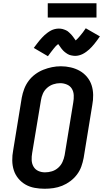

<svg xmlns="http://www.w3.org/2000/svg" viewBox="-20 -1154 640 1182"><path d="M255 8Q224 8 193.5 2.5Q163 -3 137.5 -17.5Q112 -32 93 -55Q74 -78 65 -106Q56 -134 55.5 -165.5Q55 -197 61 -228L114 -553Q119 -580 129 -606.5Q139 -633 156 -656Q173 -679 196.5 -696.5Q220 -714 246.5 -724.5Q273 -735 300 -740.5Q327 -746 355 -746Q386 -746 416 -739Q446 -732 471.5 -717.5Q497 -703 516 -680Q535 -657 544 -629Q553 -601 553.5 -569.5Q554 -538 548 -507L495 -182Q490 -155 480.5 -128.5Q471 -102 453.5 -79Q436 -56 412.5 -38.5Q389 -21 363 -10.5Q337 0 309.5 4Q282 8 255 8ZM257 -93Q279 -93 300 -99.5Q321 -106 338 -121Q355 -136 364.5 -156.5Q374 -177 378 -199L431 -523Q435 -545 434 -567.5Q433 -590 422.5 -607.5Q412 -625 392 -633.5Q372 -642 350 -642Q329 -642 308 -635Q287 -628 270 -613Q253 -598 244 -577.5Q235 -557 232 -536L178 -212Q174 -190 175 -168Q176 -146 186.5 -128Q197 -110 216 -101.5Q235 -93 257 -93ZM275 -808 188 -859Q198 -872 206.5 -883.5Q215 -895 223 -904.5Q231 -914 239 -922.5Q247 -931 254.5 -938Q262 -945 273 -953Q284 -961 294.5 -966.5Q305 -972 317.5 -975Q330 -978 341 -978Q347 -978 353 -977.5Q359 -977 364.5 -975.5Q370 -974 375.5 -972Q381 -970 386.5 -967.5Q392 -965 395.5 -962.5Q399 -960 404 -955.5Q409 -951 413.5 -946.5Q418 -942 421.5 -938Q425 -934 428 -930Q431 -926 433.5 -922.5Q436 -919 439.5 -914Q443 -909 446 -905Q454 -912 460 -918.5Q466 -925 473.5 -934Q481 -943 490 -954.5Q499 -966 508 -980L595 -930Q586 -917 577.5 -905.5Q569 -894 561 -884Q553 -874 545 -865.5Q537 -857 529.5 -850Q522 -843 511 -835Q500 -827 489 -821.5Q478 -816 466 -813Q454 -810 442 -810Q436 -810 430 -811Q424 -812 418.5 -813Q413 -814 407.5 -816Q402 -818 397 -821Q392 -824 388.5 -826.5Q385 -829 379.5 -833Q374 -837 370 -841.5Q366 -846 362.5 -850Q359 -854 356 -858Q353 -862 350.5 -866Q348 -870 344 -875Q340 -880 338 -883Q330 -877 323.5 -870Q317 -863 310 -854Q303 -845 294 -833.5Q285 -822 275 -808ZM274 -1046V-1134H574V-1046Z"/></svg>

Font: Iosevka Curly Slab ExObl
Style: Bold
Weight: 700
Width: 7
Italic angle: -9°
Monospace: yes
Designer: Belleve Invis
Foundry: Belleve Invis
Version: Version 11.0.0; ttfautohint (v1.8.3)